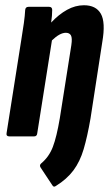

<svg xmlns="http://www.w3.org/2000/svg" viewBox="-20 -520 416 732"><path d="M193 189Q185 195 180 187L135 119Q129 110 137 103Q167 78 181.5 40Q196 2 208 -69L252 -348Q256 -375 250.5 -385Q245 -395 231 -395Q208 -395 178 -366L122 -12Q121 0 110 0H16Q3 0 5 -12L61 -367Q67 -403 71 -432Q75 -461 76 -482Q77 -494 89 -494H167Q179 -494 179 -482Q179 -472 178 -459.5Q177 -447 175 -434Q204 -465 235.5 -482.5Q267 -500 300 -500Q346 -500 364.5 -467.5Q383 -435 370 -360L325 -68Q313 1 299 48.5Q285 96 260 129.5Q235 163 193 189Z"/></svg>

Font: Sofia Sans Extra Condensed ExtraBold
Style: Italic
Weight: 800
Italic angle: -9°
Designer: Botio Nikoltchev, Ani Petrova
Foundry: lettersoup
Version: Version 4.101; ttfautohint (v1.8.4.7-5d5b)